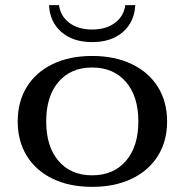

<svg xmlns="http://www.w3.org/2000/svg" viewBox="-20 -718 719 748"><path d="M49 -245Q49 -322 84.5 -379.5Q120 -437 185.5 -468.5Q251 -500 339 -500Q427 -500 493 -468.5Q559 -437 595 -379.5Q631 -322 631 -245Q631 -168 595 -110.5Q559 -53 493 -21.5Q427 10 339 10Q251 10 185.5 -21.5Q120 -53 84.5 -110.5Q49 -168 49 -245ZM519 -245Q519 -343 470.5 -399Q422 -455 339 -455Q256 -455 208 -399Q160 -343 160 -245Q160 -147 208 -91Q256 -35 339 -35Q422 -35 470.5 -91Q519 -147 519 -245ZM171 -698H210Q215 -656 249.5 -629.5Q284 -603 339 -603Q394 -603 428.5 -629.5Q463 -656 468 -698H507Q504 -633 459 -593.5Q414 -554 339 -554Q264 -554 219 -593.5Q174 -633 171 -698Z"/></svg>

Font: Fahkwang Medium
Style: Regular
Weight: 500
Version: Version 1.000; ttfautohint (v1.6)